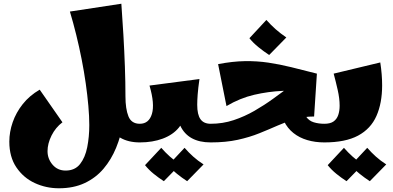

<svg xmlns="http://www.w3.org/2000/svg" viewBox="-20 -764 2110 1030"><path d="M296 246Q227 246 166.5 218Q106 190 68 134Q30 78 30 -4Q30 -56 48 -108Q66 -160 102 -205.5Q138 -251 193 -283L315 -108Q278 -80 256.5 -37Q235 6 235 47Q235 88 262 119.5Q289 151 332 151Q382 151 409.5 116Q437 81 448 25.5Q459 -30 459 -93Q459 -139 454 -196Q449 -253 440 -316.5Q431 -380 418 -446Q405 -512 389 -577Q373 -642 355 -702L631 -744Q637 -663 642 -576.5Q647 -490 650 -406Q653 -322 653 -247Q653 -176 641 -105.5Q629 -35 603 28.5Q577 92 535.5 141Q494 190 434.5 218Q375 246 296 246ZM730 0Q669 0 625.5 -25Q582 -50 559 -98.5Q536 -147 536 -216L653 -247Q653 -180 669 -140Q685 -100 730 -100L750 -50Z M730 0V-100Q779 -100 795 -153Q811 -206 782 -305L1050 -340Q1043 -291 1040.5 -258Q1038 -225 1038 -202L971 -172Q971 -118 939.5 -79.5Q908 -41 853.5 -20.5Q799 0 730 0ZM1110 0Q1050 0 1009 -22.5Q968 -45 947 -90Q926 -135 926 -202H1038Q1038 -149 1055.5 -124.5Q1073 -100 1110 -100L1130 -50ZM859 208Q831 190 804.5 168.5Q778 147 758 122L845 29Q868 55 892 76.5Q916 98 947 118ZM984 208Q956 190 929.5 168.5Q903 147 883 122L970 29Q993 55 1017 76.5Q1041 98 1072 118Z M1110 0V-100Q1175 -100 1233.5 -119.5Q1292 -139 1345 -169.5Q1398 -200 1445.5 -234.5Q1493 -269 1534.5 -299.5Q1576 -330 1612.5 -349.5Q1649 -369 1680 -369L1665 -139Q1610 -139 1563 -125Q1516 -111 1469.5 -90.5Q1423 -70 1371 -49Q1319 -28 1255.5 -14Q1192 0 1110 0ZM1720 0Q1671 0 1628.5 -12.5Q1586 -25 1554 -50.5Q1522 -76 1503.5 -114Q1485 -152 1485 -202H1607Q1607 -161 1622 -138.5Q1637 -116 1663 -108Q1689 -100 1720 -100L1740 -50ZM1195 -195 1150 -420Q1228 -435 1293.5 -436Q1359 -437 1419.5 -428Q1480 -419 1543 -403.5Q1606 -388 1680 -369L1647 -280Q1573 -280 1496 -276.5Q1419 -273 1343.5 -255.5Q1268 -238 1195 -195ZM1424 -469Q1395 -488 1366.5 -511Q1338 -534 1318 -559L1409 -657Q1434 -629 1459 -607Q1484 -585 1516 -563Z M1720 0V-100Q1752 -100 1769.5 -112.5Q1787 -125 1794.5 -147Q1802 -169 1802 -197Q1802 -236 1791.5 -282Q1781 -328 1770 -369L2020 -429Q2025 -397 2027.5 -366Q2030 -335 2030 -306Q2030 -211 1999.5 -142Q1969 -73 1901 -36.5Q1833 0 1720 0ZM1839 208Q1811 190 1784.5 168.5Q1758 147 1738 122L1825 29Q1848 55 1872 76.5Q1896 98 1927 118ZM1964 208Q1936 190 1909.5 168.5Q1883 147 1863 122L1950 29Q1973 55 1997 76.5Q2021 98 2052 118Z"/></svg>

Font: Marhey Light
Style: Bold
Weight: 700
Version: Version 1.000